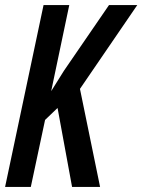

<svg xmlns="http://www.w3.org/2000/svg" viewBox="-21 -734 559 754"><path d="M-1 0H100L156 -263L205 -310L262 0H372L293 -385L518 -714H407L230 -456L180 -376L251 -714H150Z"/></svg>

Font: Noto Sans UI Condensed Medium
Style: Italic
Weight: 500
Width: 3
Italic angle: -12°
Designer: Monotype Design Team
Foundry: Monotype Imaging Inc.
Version: Version 1.901